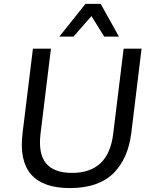

<svg xmlns="http://www.w3.org/2000/svg" viewBox="-20 -963 770 994"><path d="M287.1 -773.4 422.4 -942.9H501.5L595.7 -773.4H519.5L453.6 -879.9L360.4 -773.4ZM342.3 10.7Q62 10.7 96.7 -273.4L150.4 -710.9H243.7L189.9 -271.5Q177.2 -167 218.5 -117.4Q259.8 -67.9 353 -67.9Q541.5 -67.9 565.9 -269.5L620.1 -710.9H712.9L659.7 -274.4Q651.4 -209 629.6 -158.7Q607.9 -108.4 570.3 -68.8Q532.7 -30.3 475.3 -9.8Q418 10.7 342.3 10.7Z"/></svg>

Font: Ride
Style: Italic
Weight: 400
Version: Version 3.000